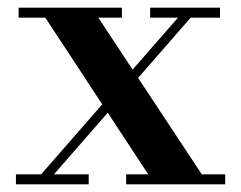

<svg xmlns="http://www.w3.org/2000/svg" viewBox="-20 -480 627 500"><path d="M308.5 0V-26H366L98 -434H28.5V-460H297.5V-434H236L505.5 -26H566.5V0ZM21.5 0V-26H87L443.5 -434H371V-460H553V-434H476.5L120.5 -26H211V0Z"/></svg>

Font: Bodoni Moda 9pt SemiBold
Style: Regular
Weight: 600
Designer: Owen Earl
Foundry: indestructible type
Version: Version 2.005